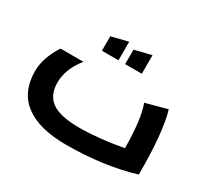

<svg xmlns="http://www.w3.org/2000/svg" viewBox="-141 -887 1174 1101"><g transform="rotate(30 446.0 -336.5)"><path d="M102.1 -452.1H253.9Q184.1 -364.7 184.1 -275.9Q184.1 -190.9 240 -151.9Q295.9 -112.8 421.9 -112.8Q549.3 -112.8 708 -142.1Q706.5 -333.5 672.9 -422.9L814 -460.9Q853.5 -325.2 852.1 -50.8Q651.4 9.8 404.8 9.8Q225.6 9.8 132.8 -60.5Q40 -130.9 40 -268.1Q40 -355 102.1 -452.1ZM314 -560.1V-655.8L423.8 -683.1V-560.1ZM467.8 -560.1V-655.8L578.1 -683.1V-560.1Z"/></g></svg>

Font: LT Superior
Style: Bold
Weight: 400
Designer: Daniel Lyons
Foundry: LyonsType
Version: Version 1.000